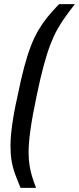

<svg xmlns="http://www.w3.org/2000/svg" viewBox="-20 -763 384 933"><path d="M80 150Q64 112 53 82Q42 52 36.5 19.5Q31 -13 31 -55Q31 -83 34.5 -118Q38 -153 45.5 -198Q53 -243 66 -300Q82 -379 97.5 -437Q113 -495 129.5 -538Q146 -581 165.5 -614.5Q185 -648 209.5 -678.5Q234 -709 267 -743H344Q319 -711 298.5 -682.5Q278 -654 260 -622.5Q242 -591 225.5 -548.5Q209 -506 192.5 -445Q176 -384 158 -297Q137 -197 128 -132.5Q119 -68 119 -24Q119 12 123.5 40.5Q128 69 136 95Q144 121 155 150Z"/></svg>

Font: Saira Condensed Medium
Style: Italic
Weight: 500
Width: 3
Italic angle: -12°
Designer: Hector Gatti with collaboration of the Omnibus-Type team
Foundry: Omnibus-Type
Version: Version 1.101